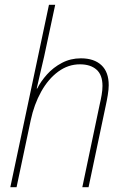

<svg xmlns="http://www.w3.org/2000/svg" viewBox="-20 -780 522 800"><path d="M23 0 184 -760H210L164 -545Q156 -511 148 -476.5Q140 -442 133 -411H135Q150 -441 176 -470Q202 -499 238 -518Q274 -537 317 -537Q372 -537 402.5 -508.5Q433 -480 433 -425Q433 -408 429 -383.5Q425 -359 420 -337L349 0H323L395 -343Q400 -364 403.5 -384.5Q407 -405 407 -422Q407 -468 382 -490Q357 -512 313 -512Q264 -512 222.5 -481.5Q181 -451 151.5 -398Q122 -345 108 -279L49 0Z"/></svg>

Font: Noto Sans SemiCondensed Thin
Style: Italic
Weight: 100
Width: 4
Italic angle: -12°
Designer: Monotype Design Team
Foundry: Monotype Imaging Inc.
Version: Version 2.013; ttfautohint (v1.8.4.7-5d5b)